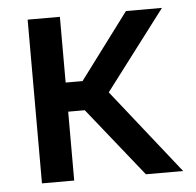

<svg xmlns="http://www.w3.org/2000/svg" viewBox="-43 -567 623 611"><g transform="rotate(-5 268.0 -261.5)"><path d="M67 0V-523H170V-313H224L381 -523H496L304 -270L518 0H399L223 -220H170V0Z"/></g></svg>

Font: Rising Sun Medium
Style: Regular
Weight: 500
Designer: Matt McInerney, Pablo Impallari, Rodrigo Fuenzalida (Raleway font), Stephen Hutchings (Greek), Cristiano Sobral (main ch
Foundry: The Rising Sun Project Authors
Version: Version 4.327; ttfautohint (v1.8.4.7-5d5b-dirty)